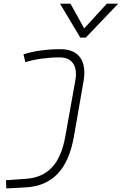

<svg xmlns="http://www.w3.org/2000/svg" viewBox="-20 -797 667 1051"><path d="M14.6 234.4 117.2 229C268.1 221.2 353 130.4 384.8 -50.8L437.5 -354C456.5 -464.4 410.6 -527.8 311.5 -527.8C236.8 -527.8 162.6 -517.6 108.4 -499.5L118.7 -457C174.8 -473.6 243.2 -482.9 305.7 -482.9C375.5 -482.9 406.7 -436.5 392.1 -355L337.4 -49.8C311 98.6 243.2 173.8 120.1 182.1L12.7 189.5ZM419.4 -591.3H449.7L627 -776.9H564.9L440.9 -641.6L365.7 -776.9H308.6Z"/></svg>

Font: Cascadia Code PL ExtraLight
Style: Italic
Weight: 200
Italic angle: -10°
Monospace: yes
Designer: Aaron Bell
Foundry: Saja Typeworks
Version: Version 2404.023